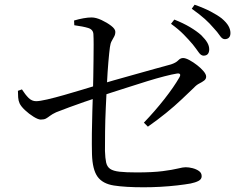

<svg xmlns="http://www.w3.org/2000/svg" viewBox="-20 -811 1040 814"><path d="M843 -575Q832 -575 822 -589.5Q812 -604 797 -623Q781 -642 759 -664.5Q737 -687 705 -710L719 -728Q757 -713 785.5 -696Q814 -679 833 -662Q851 -644 859 -630Q867 -616 867 -602Q867 -589 861 -582Q855 -575 843 -575ZM589 -17Q511 -17 463 -24.5Q415 -32 393.5 -62Q372 -92 370 -157Q369 -197 369.5 -245.5Q370 -294 371.5 -340Q373 -386 374 -418Q375 -450 375.5 -486Q376 -522 376.5 -557Q377 -592 377 -621Q377 -650 376 -666Q375 -686 353.5 -692.5Q332 -699 295 -704L294 -724Q314 -730 333.5 -733.5Q353 -737 368 -737Q387 -737 410.5 -726Q434 -715 451.5 -701.5Q469 -688 469 -676Q469 -665 464 -656Q459 -647 453.5 -637Q448 -627 446 -611Q443 -589 439.5 -548.5Q436 -508 433.5 -457.5Q431 -407 428.5 -354Q426 -301 425.5 -253.5Q425 -206 425 -171Q426 -140 430 -122Q434 -104 447 -95Q460 -86 487 -83Q514 -80 559 -80Q628 -80 670 -85.5Q712 -91 734 -96.5Q756 -102 767 -102Q781 -102 796.5 -98Q812 -94 823.5 -86Q835 -78 835 -64Q835 -51 821.5 -44Q808 -37 788 -33Q766 -29 731.5 -25Q697 -21 660 -19Q623 -17 589 -17ZM590 -291Q637 -340 677 -391Q717 -442 740 -482Q746 -492 743 -496.5Q740 -501 729 -499Q710 -496 677 -487.5Q644 -479 605 -467Q566 -455 526 -442Q486 -429 451 -418Q416 -407 394 -398Q369 -390 337.5 -379Q306 -368 274.5 -356.5Q243 -345 218 -335Q201 -327 192 -320Q183 -313 175 -308.5Q167 -304 153 -304Q142 -304 122.5 -316Q103 -328 86 -344Q69 -360 63 -373Q58 -384 57 -398Q56 -412 56 -426L73 -432Q87 -410 101 -396Q115 -382 133 -382Q148 -382 180.5 -389.5Q213 -397 253 -408.5Q293 -420 329.5 -431Q366 -442 389 -449Q418 -458 461 -470Q504 -482 550 -495Q596 -508 637.5 -519.5Q679 -531 705 -538Q726 -545 735.5 -555Q745 -565 756 -565Q767 -565 783.5 -556Q800 -547 816 -534.5Q832 -522 843 -509Q854 -496 854 -486Q854 -476 845.5 -469.5Q837 -463 825 -457Q813 -451 802 -439Q781 -419 750.5 -390Q720 -361 683.5 -331.5Q647 -302 607 -274ZM933 -645Q922 -645 912 -660Q902 -675 885 -693Q869 -712 848.5 -730.5Q828 -749 793 -774L805 -791Q845 -777 873.5 -762Q902 -747 920 -733Q940 -716 948.5 -701Q957 -686 957 -671Q957 -658 950.5 -651.5Q944 -645 933 -645Z"/></svg>

Font: Noto Serif KR
Style: Regular
Weight: 400
Designer: Ryoko NISHIZUKA  (kana & ideographs); Frank Grießhammer (Latin, Greek & Cyrillic); Wenlong ZHANG  (bopomofo); Sandoll Co
Foundry: Adobe
Version: Version 2.003-H1;hotconv 1.1.1;makeotfexe 2.6.0